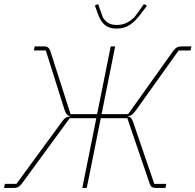

<svg xmlns="http://www.w3.org/2000/svg" viewBox="-45 -927 964 947"><path d="M-25 0 -21 -20H36L263 -330Q272 -342 279 -346.5Q286 -351 299 -352V-354Q290 -356 284.5 -362.5Q279 -369 274 -383L181 -678H122L126 -698H175Q186 -698 192.5 -692.5Q199 -687 203 -676L303 -364H434L501 -698H523L456 -364H587L808 -674Q818 -688 827.5 -693Q837 -698 850 -698H899L895 -678H836L627 -385Q615 -369 607.5 -362.5Q600 -356 588 -354L587 -352Q596 -351 601.5 -345Q607 -339 612 -324L716 -20H775L771 0H722Q711 0 704 -5Q697 -10 693 -22L583 -344H452L383 0H361L430 -344H299L61 -19Q53 -9 44.5 -4.5Q36 0 22 0ZM530 -786Q493 -786 472 -804Q451 -822 439 -855L423 -900L439 -907L462 -842Q474 -822 490 -813Q506 -804 531 -804Q557 -804 576.5 -813Q596 -822 618 -842L665 -907L680 -899L647 -855Q622 -822 595 -804Q568 -786 530 -786Z"/></svg>

Font: IBM Plex Sans Thin
Style: Italic
Weight: 250
Italic angle: -11.31°
Designer: Mike Abbink, Paul van der Laan, Pieter van Rosmalen
Foundry: Bold Monday
Version: Version 3.201